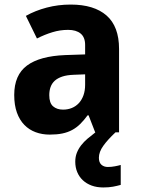

<svg xmlns="http://www.w3.org/2000/svg" viewBox="-20 -577 614 837"><path d="M395 0 366.2 -74.2H361.8Q345.7 -52.2 329.6 -36.4Q313.5 -20.5 294.4 -10.3Q275.4 0 251.7 4.9Q228 9.8 196.8 9.8Q163.6 9.8 135.3 -0.7Q106.9 -11.2 86.2 -32.5Q65.4 -53.7 53.7 -86.2Q42 -118.7 42 -163.1Q42 -250 97.7 -291.3Q153.3 -332.5 264.2 -336.9L351.1 -339.8V-380.9Q351.1 -414.6 331.5 -430.7Q312 -446.8 276.9 -446.8Q241.7 -446.8 208.3 -436.5Q174.8 -426.3 141.1 -409.2L92.8 -507.8Q133.8 -530.8 183.6 -543.9Q233.4 -557.1 288.1 -557.1Q390.1 -557.1 444.6 -509.3Q499 -461.4 499 -363.8V0ZM351.1 -252.9 301.8 -251Q272 -250 251.5 -243.2Q231 -236.3 218.5 -224.9Q206.1 -213.4 200.4 -197.5Q194.8 -181.6 194.8 -162.1Q194.8 -127.9 211.4 -113.5Q228 -99.1 254.9 -99.1Q275.4 -99.1 293 -106.2Q310.5 -113.3 323.5 -127.2Q336.4 -141.1 343.8 -161.4Q351.1 -181.6 351.1 -208ZM411.1 110.8Q411.1 131.3 422.1 141.1Q433.1 150.9 450.2 150.9Q465.8 150.9 481.2 147.9Q496.6 145 506.3 142.1V229Q490.7 233.4 472.7 236.8Q454.6 240.2 430.2 240.2Q401.9 240.2 379.4 231.9Q356.9 223.6 341.1 208.7Q325.2 193.8 316.7 173.3Q308.1 152.8 308.1 127.9Q308.1 106.9 314.9 89.4Q321.8 71.8 333.7 56.4Q345.7 41 361.8 27.3Q377.9 13.7 396 0H483.4Q449.2 32.2 430.2 58.8Q411.1 85.4 411.1 110.8Z"/></svg>

Font: Droid Sans
Style: Bold
Weight: 700
Foundry: Ascender Corporation
Version: Version 1.00 build 112